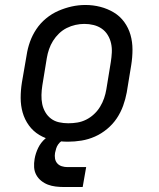

<svg xmlns="http://www.w3.org/2000/svg" viewBox="-20 -561 640 771"><path d="M253 8Q222 8 192.5 2Q163 -4 138 -19Q113 -34 96 -57.5Q79 -81 71 -109Q63 -137 63 -168Q63 -199 68 -230L87 -340Q91 -367 100.5 -393.5Q110 -420 126 -444Q142 -468 165 -487Q188 -506 214.5 -517.5Q241 -529 268 -535Q295 -541 323 -541Q354 -541 383 -533.5Q412 -526 437 -511Q462 -496 479 -472.5Q496 -449 504 -421Q512 -393 512 -362Q512 -331 507 -300L489 -190Q484 -163 474.5 -136.5Q465 -110 449 -86Q433 -62 410 -43Q387 -24 361 -12.5Q335 -1 307.5 3.5Q280 8 253 8ZM254 -66Q273 -66 291 -69Q309 -72 326 -80.5Q343 -89 357.5 -102.5Q372 -116 382 -132.5Q392 -149 398 -166.5Q404 -184 407 -202L425 -312Q428 -331 429 -350Q430 -369 426 -387Q422 -405 412.5 -420.5Q403 -436 388.5 -446Q374 -456 356 -460.5Q338 -465 319 -465Q301 -465 283 -461Q265 -457 248 -448.5Q231 -440 217 -426.5Q203 -413 193 -397Q183 -381 177 -363.5Q171 -346 168 -328L150 -218Q147 -199 146.5 -180Q146 -161 149.5 -143.5Q153 -126 162 -110.5Q171 -95 185 -84.5Q199 -74 217 -70Q235 -66 254 -66ZM237 190Q220 190 203.5 188Q187 186 172.5 180.5Q158 175 145.5 165Q133 155 125.5 141Q118 127 117 110.5Q116 94 119 77Q123 54 133.5 32.5Q144 11 162.5 -5Q181 -21 204 -27.5Q227 -34 249 -34L244 0Q235 0 227 5.5Q219 11 213.5 19Q208 27 205.5 35.5Q203 44 201 53Q199 65 201 76Q203 87 210 95Q217 103 228 106.5Q239 110 251 110H326L312 190Z"/></svg>

Font: Iosevka Curly Slab Extended
Style: Italic
Weight: 400
Width: 7
Italic angle: -9°
Monospace: yes
Designer: Belleve Invis
Foundry: Belleve Invis
Version: Version 11.1.0; ttfautohint (v1.8.3)